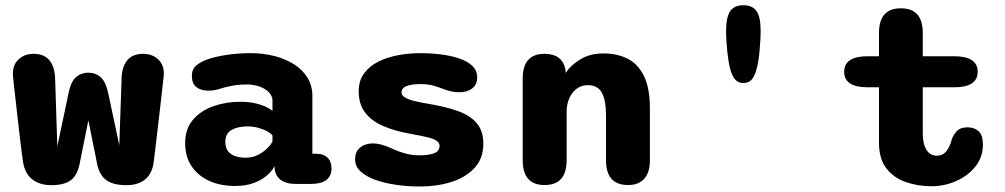

<svg xmlns="http://www.w3.org/2000/svg" viewBox="-20 -686 3754 717"><path d="M171 5.5Q128.5 5.5 100.8 -16Q73 -37.5 66 -81Q64.5 -89 61.5 -113.8Q58.5 -138.5 54.2 -172.5Q50 -206.5 46 -243.8Q42 -281 38 -314.8Q34 -348.5 31.5 -372.2Q29 -396 28.5 -402.5Q25.5 -441 48 -463Q70.5 -485 106 -485Q145.5 -485 165.2 -460Q185 -435 186 -389.5L194 -139L234.5 -331.5Q243.5 -379.5 263 -397Q282.5 -414.5 310 -414.5Q337.5 -414.5 356.8 -397Q376 -379.5 385.5 -331.5L425.5 -143.5L434 -389.5Q434.5 -435 454.5 -460Q474.5 -485 514.5 -485Q549.5 -485 572 -463Q594.5 -441 591.5 -403Q590.5 -395.5 588 -372.5Q585.5 -349.5 581.8 -316.8Q578 -284 573.8 -247.5Q569.5 -211 565.5 -177Q561.5 -143 558.5 -117.5Q555.5 -92 554 -81Q548.5 -37.5 522 -16Q495.5 5.5 452.5 5.5Q401 5.5 375 -14.8Q349 -35 341.5 -80L310 -236.5L278.5 -80Q270.5 -34 246 -14.2Q221.5 5.5 171 5.5Z M1087 1Q1047 1 1027 -15.2Q1007 -31.5 1005.5 -59L1005 -66Q998 -50 979.2 -32.8Q960.5 -15.5 930.2 -3.5Q900 8.5 857 8.5Q804 8.5 762 -10.2Q720 -29 695.8 -64.8Q671.5 -100.5 671.5 -151.5Q671.5 -205 700.8 -239Q730 -273 777 -289.5Q824 -306 877.5 -306Q909.5 -306 934.5 -300Q959.5 -294 975.8 -285.8Q992 -277.5 997.5 -272V-310Q997.5 -323 990 -334Q982.5 -345 969.2 -353.2Q956 -361.5 938.5 -366Q921 -370.5 901 -370.5Q872 -370.5 846.8 -365.8Q821.5 -361 801.5 -354.5Q790.5 -351 780.2 -349.2Q770 -347.5 758 -347.5Q730 -347.5 713.2 -360.8Q696.5 -374 696.5 -402.5Q696.5 -428.5 713.8 -442.2Q731 -456 754 -464Q779.5 -473.5 822.8 -480.5Q866 -487.5 917 -487.5Q962.5 -487.5 1004 -477Q1045.5 -466.5 1077.5 -446.2Q1109.5 -426 1128 -396.2Q1146.5 -366.5 1146.5 -328V-112H1159Q1188 -112 1203 -97.2Q1218 -82.5 1218 -56.5Q1218 -30 1199.5 -14.5Q1181 1 1136.5 1ZM997.5 -180Q992.5 -187.5 978 -195.5Q963.5 -203.5 944.2 -208.8Q925 -214 904.5 -214Q869 -214 845.2 -201Q821.5 -188 821.5 -156Q821.5 -134.5 831.5 -121.5Q841.5 -108.5 858.8 -102.8Q876 -97 897.5 -97Q923 -97 943.8 -107.8Q964.5 -118.5 978.5 -132.8Q992.5 -147 997.5 -158Z M1548 10.5Q1504 10.5 1461 4.5Q1418 -1.5 1382.8 -14Q1347.5 -26.5 1326.8 -45.5Q1306 -64.5 1306 -90.5Q1306 -120 1325 -135.2Q1344 -150.5 1373.5 -150.5Q1386 -150.5 1401 -146.8Q1416 -143 1433 -136Q1449 -128.5 1466.2 -121.8Q1483.5 -115 1503.5 -110.5Q1523.5 -106 1546.5 -106Q1582 -106 1601.8 -114Q1621.5 -122 1621.5 -141.5Q1621.5 -153.5 1609.5 -161Q1597.5 -168.5 1574.2 -174Q1551 -179.5 1517 -185.5Q1456 -196 1411.8 -215Q1367.5 -234 1343.5 -265.5Q1319.5 -297 1319.5 -345Q1319.5 -385 1339.8 -412.2Q1360 -439.5 1393.2 -456Q1426.5 -472.5 1467.2 -480Q1508 -487.5 1549 -487.5Q1587 -487.5 1624.8 -483Q1662.5 -478.5 1693.5 -468.2Q1724.5 -458 1743.2 -440.5Q1762 -423 1762 -397Q1762 -369.5 1743 -355.5Q1724 -341.5 1696 -341.5Q1680 -341.5 1666 -344.5Q1652 -347.5 1637.5 -353Q1622.5 -359 1601.2 -365.5Q1580 -372 1551 -372Q1538.5 -372 1525.8 -370.8Q1513 -369.5 1502.5 -366.2Q1492 -363 1485.8 -356.8Q1479.5 -350.5 1479.5 -340.5Q1479.5 -329.5 1492.8 -321.8Q1506 -314 1528.8 -308.5Q1551.5 -303 1581.5 -298Q1642 -288 1688 -272Q1734 -256 1759.5 -227Q1785 -198 1785 -149Q1785 -94 1751.8 -58.5Q1718.5 -23 1664.8 -6.2Q1611 10.5 1548 10.5Z M2325.5 5Q2243 5 2243 -87.5V-256Q2243 -311.5 2227.5 -339.8Q2212 -368 2175 -368Q2157.5 -368 2143 -360.5Q2128.5 -353 2118 -339.2Q2107.5 -325.5 2101.8 -307.5Q2096 -289.5 2096 -269V-87.5Q2096 5 2013.5 5Q1932 5 1932 -87.5V-393Q1932 -485 2013.5 -485Q2079 -485 2091.5 -427.5L2092 -414Q2114.5 -445.5 2150 -466Q2185.5 -486.5 2233 -486.5Q2284.5 -486.5 2323.8 -466.8Q2363 -447 2385 -401.8Q2407 -356.5 2407 -280V-87.5Q2407 -42.5 2386 -18.8Q2365 5 2325.5 5Z M2756.5 -376Q2733 -376 2720 -396.2Q2707 -416.5 2700.5 -459Q2698 -474.5 2696 -493.2Q2694 -512 2692.8 -532Q2691.5 -552 2691.5 -570Q2691.5 -622.5 2707 -644.5Q2722.5 -666.5 2756 -666.5Q2789.5 -666.5 2805 -644.8Q2820.5 -623 2820.5 -570.5Q2820.5 -551.5 2819.2 -531.8Q2818 -512 2816.2 -493.2Q2814.5 -474.5 2812 -459Q2805 -416.5 2792.5 -396.2Q2780 -376 2756.5 -376Z M3220.5 -360Q3132.5 -360 3132.5 -418Q3132.5 -476 3220.5 -476H3262.5V-563Q3262.5 -655 3344 -655Q3426 -655 3426 -563V-476H3542.5Q3631 -476 3631 -418Q3631 -360 3542.5 -360H3426V-190Q3426 -161 3432.5 -142Q3439 -123 3450.8 -113.8Q3462.5 -104.5 3478 -104.5Q3502.5 -104.5 3516 -124Q3529.5 -143.5 3534 -165Q3540.5 -183 3553.5 -196.8Q3566.5 -210.5 3593.5 -210.5Q3618 -210.5 3634.2 -196.2Q3650.5 -182 3650.5 -145.5Q3650.5 -99.5 3622.8 -64.5Q3595 -29.5 3551 -10Q3507 9.5 3458 9.5Q3407.5 9.5 3362.8 -6Q3318 -21.5 3290.2 -57Q3262.5 -92.5 3262.5 -152.5V-360Z"/></svg>

Font: Sono ExtraLight Monospace
Style: Bold
Weight: 700
Version: Version 2.112